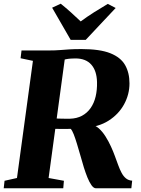

<svg xmlns="http://www.w3.org/2000/svg" viewBox="-29 -1015 758 1035"><path d="M-9 0 -4.5 -40.5 62.5 -55.5 148.5 -687 82 -701 87 -743H236Q268 -743 292.8 -745Q317.5 -747 344.8 -748.8Q372 -750.5 410.5 -750.5Q509.5 -750.5 565.8 -728Q622 -705.5 645.5 -664Q669 -622.5 669 -565.5Q669 -506 639.8 -452.5Q610.5 -399 556.2 -364.5Q502 -330 426.5 -326.5L461 -341.5Q483.5 -341 503.2 -323.5Q523 -306 539.8 -279.5Q556.5 -253 569.2 -225Q582 -197 590 -174.5Q599.5 -149 608 -125.5Q616.5 -102 626.5 -83.2Q636.5 -64.5 650 -53.5Q663.5 -42.5 683.5 -41L679 0H488Q476 0 464.2 -16.5Q452.5 -33 442.2 -58.5Q432 -84 423.5 -111Q414 -143 404.5 -176.2Q395 -209.5 386 -239.2Q377 -269 368.5 -290.8Q360 -312.5 352 -320.5Q345.5 -320.5 334.2 -320Q323 -319.5 309.5 -319.8Q296 -320 283.2 -320.2Q270.5 -320.5 260.5 -320.5L266.5 -376.5Q274 -376 285.2 -375.8Q296.5 -375.5 308.8 -375.2Q321 -375 331.5 -375Q342 -375 347.5 -375Q385 -376 413 -391Q441 -406 459.5 -432.5Q478 -459 486.5 -494.5Q495 -530 494 -572.5Q492.5 -633.5 463 -666.8Q433.5 -700 377.5 -700Q367.5 -700 354 -699.2Q340.5 -698.5 326.5 -695.8Q312.5 -693 301 -687L323.5 -721L233 -55.5L315.5 -40.5L312 0ZM352 -800 252 -973.5 298.5 -995Q327 -972 354 -947.8Q381 -923.5 406 -899.5Q440.5 -925 478 -948.8Q515.5 -972.5 552 -994L594.5 -972L433 -800Z"/></svg>

Font: Merriweather 60pt Black
Style: Italic
Weight: 900
Italic angle: -7.8°
Version: Version 2.101